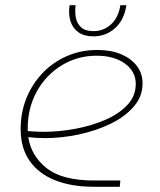

<svg xmlns="http://www.w3.org/2000/svg" viewBox="-20 -714 610 734"><path d="M338 0Q254 0 191.5 -24.5Q129 -49 94 -98Q59 -147 59 -221Q59 -284 81 -338.5Q103 -393 142.5 -434.5Q182 -476 235.5 -499.5Q289 -523 352 -523Q405 -523 443.5 -506.5Q482 -490 503.5 -461.5Q525 -433 525 -395Q525 -345 491 -306Q457 -267 402 -240.5Q347 -214 281.5 -200Q216 -186 152 -186Q136 -186 119.5 -187Q103 -188 88 -190Q99 -118 158.5 -71Q218 -24 339 -24H440L438 0ZM86 -213Q100 -212 115 -211Q130 -210 144 -210Q207 -210 270 -222Q333 -234 385 -257Q437 -280 468 -314Q499 -348 499 -393Q499 -441 457.5 -471Q416 -501 349 -501Q276 -501 215.5 -464Q155 -427 120 -363Q85 -299 86 -218Q86 -217 86 -216Q86 -215 86 -213ZM337 -575Q302 -575 280 -590.5Q258 -606 249.5 -633Q241 -660 246 -694H269Q266 -672 269.5 -649Q273 -626 289 -610.5Q305 -595 338 -595Q376 -595 404.5 -621Q433 -647 440 -694H463Q455 -638 420 -606.5Q385 -575 337 -575Z"/></svg>

Font: MuseoModerno Thin
Style: Italic
Weight: 100
Italic angle: -9°
Designer: Pablo Cosgaya, Héctor Gatti, Marcela Romero, and the Authors of The MuseoModerno Project.
Foundry: Omnibus-Type Team
Version: Version 1.003